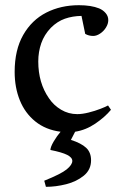

<svg xmlns="http://www.w3.org/2000/svg" viewBox="-20 -494 466 735"><path d="M267.6 10.3 251.5 41.5Q291 54.2 309.8 71.8Q328.6 89.4 328.6 119.6Q328.6 155.8 300.8 178.5Q272.9 201.2 233.4 211.2Q193.8 221.2 155.8 221.2L149.4 197.8Q213.9 171.9 235.4 154.3Q256.8 136.7 256.8 122.1Q256.8 108.9 237.1 98.9Q217.3 88.9 172.9 80.1Q173.3 68.4 185.5 47.6Q197.8 26.9 211.9 10.3Q154.8 2.9 115.2 -29.1Q75.7 -61 55.9 -110.1Q36.1 -159.2 36.1 -218.8Q36.1 -302.7 68.8 -360.1Q101.6 -417.5 157.2 -445.8Q212.9 -474.1 282.2 -474.1Q329.1 -474.1 359.4 -461.9Q374.5 -455.6 384.5 -443.8Q394.5 -432.1 394.5 -417Q394.5 -402.8 385.7 -388.7Q377 -374.5 363.3 -365.5Q349.6 -356.4 336.9 -356.4Q319.8 -356.4 306.2 -364.3L292 -433.1Q257.8 -432.6 228.5 -422.4Q199.2 -412.1 174.8 -387.7Q149.4 -361.3 137.9 -328.4Q126.5 -295.4 126.5 -258.8Q126.5 -176.3 167.5 -117.7Q185.5 -90.8 213.9 -74Q242.2 -57.1 275.9 -57.1Q294.9 -57.1 319.3 -63.2Q343.8 -69.3 364.5 -77.4Q385.3 -85.4 393.6 -90.3L404.8 -73.7Q381.8 -45.9 345.2 -21Q308.6 3.9 267.6 10.3Z"/></svg>

Font: Vesper Libre
Style: Regular
Weight: 400
Designer: Robert Keller & Kimya Gandhi
Foundry: Mota Italic
Version: Version 1.058